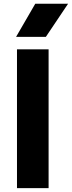

<svg xmlns="http://www.w3.org/2000/svg" viewBox="-20 -976 373 996"><path d="M68.1 0V-720H232.1V0ZM63.4 -784.8 162.9 -956.5H333.1L217.9 -784.8Z"/></svg>

Font: Geologica Thin
Style: Regular
Weight: 100
Version: Version 1.010;gftools[0.9.28]